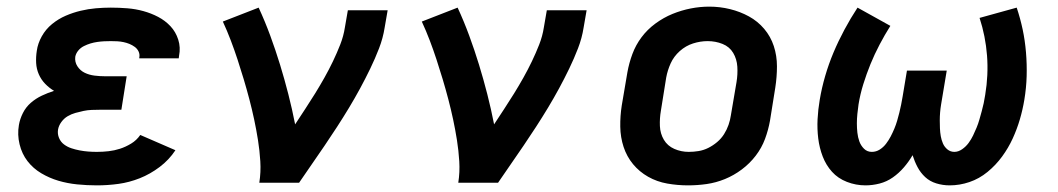

<svg xmlns="http://www.w3.org/2000/svg" viewBox="-20 -551 3190 579"><path d="M272 8Q242 8 212.5 5Q183 2 156 -6Q129 -14 104.5 -28.5Q80 -43 63 -65Q46 -87 39 -116Q32 -145 37 -174Q40 -192 49 -210Q58 -228 73 -241Q88 -254 106 -262.5Q124 -271 143 -277Q128 -286 116 -298.5Q104 -311 97 -327Q90 -343 89 -361Q88 -379 91 -398Q94 -420 106 -441.5Q118 -463 137 -478.5Q156 -494 178 -503.5Q200 -513 223 -518.5Q246 -524 269 -526Q292 -528 314 -528Q339 -528 364 -526Q389 -524 412.5 -517.5Q436 -511 457 -500Q478 -489 494 -472Q510 -455 517.5 -431.5Q525 -408 520 -383Q520 -381 519.5 -379Q519 -377 519 -375H400Q400 -375 400 -376Q400 -377 400 -377Q402 -387 398 -395.5Q394 -404 386.5 -409.5Q379 -415 370.5 -418.5Q362 -422 352.5 -424Q343 -426 333.5 -426.5Q324 -427 314 -427Q304 -427 294 -426.5Q284 -426 273.5 -424.5Q263 -423 253 -420Q243 -417 233 -412Q223 -407 216 -398.5Q209 -390 207 -380Q205 -364 213.5 -351Q222 -338 235.5 -331.5Q249 -325 265 -323Q281 -321 297 -321H362L346 -220H280Q268 -220 256 -219.5Q244 -219 232 -216.5Q220 -214 207.5 -210.5Q195 -207 184 -200.5Q173 -194 165 -183Q157 -172 155 -160Q153 -147 158 -135Q163 -123 173 -115.5Q183 -108 195 -104Q207 -100 220 -97.5Q233 -95 246 -94Q259 -93 272 -93Q290 -93 307.5 -95Q325 -97 342 -102.5Q359 -108 375.5 -118Q392 -128 403 -144L509 -98Q490 -69 461.5 -47.5Q433 -26 401.5 -13.5Q370 -1 337.5 3.5Q305 8 272 8Z M762 0Q767 -32 765 -64.5Q763 -97 758 -128.5Q753 -160 746.5 -190.5Q740 -221 732 -251.5Q724 -282 715 -312Q706 -342 696.5 -371Q687 -400 676 -429Q665 -458 652 -486L760 -528Q779 -487 795 -443.5Q811 -400 824.5 -356Q838 -312 849.5 -267Q861 -222 870 -176Q885 -199 900.5 -222.5Q916 -246 930.5 -269.5Q945 -293 958.5 -317Q972 -341 984 -366Q996 -391 1006 -416.5Q1016 -442 1020 -468L1029 -520H1149L1140 -468Q1135 -436 1123 -405Q1111 -374 1096.5 -344Q1082 -314 1066 -284.5Q1050 -255 1032.5 -226Q1015 -197 996.5 -168.5Q978 -140 959 -112Q940 -84 920.5 -56Q901 -28 882 0Z M1362 0Q1367 -32 1365 -64.5Q1363 -97 1358 -128.5Q1353 -160 1346.5 -190.5Q1340 -221 1332 -251.5Q1324 -282 1315 -312Q1306 -342 1296.5 -371Q1287 -400 1276 -429Q1265 -458 1252 -486L1360 -528Q1379 -487 1395 -443.5Q1411 -400 1424.5 -356Q1438 -312 1449.5 -267Q1461 -222 1470 -176Q1485 -199 1500.5 -222.5Q1516 -246 1530.5 -269.5Q1545 -293 1558.5 -317Q1572 -341 1584 -366Q1596 -391 1606 -416.5Q1616 -442 1620 -468L1629 -520H1749L1740 -468Q1735 -436 1723 -405Q1711 -374 1696.5 -344Q1682 -314 1666 -284.5Q1650 -255 1632.5 -226Q1615 -197 1596.5 -168.5Q1578 -140 1559 -112Q1540 -84 1520.5 -56Q1501 -28 1482 0Z M2055 8Q2023 8 1992 2.5Q1961 -3 1934.5 -18Q1908 -33 1889 -56Q1870 -79 1860.5 -108Q1851 -137 1850.5 -169Q1850 -201 1855 -233L1872 -333Q1877 -361 1887 -388Q1897 -415 1914.5 -438.5Q1932 -462 1956.5 -480Q1981 -498 2008 -509Q2035 -520 2063 -525.5Q2091 -531 2119 -531Q2151 -531 2181.5 -523.5Q2212 -516 2238.5 -501.5Q2265 -487 2284.5 -464Q2304 -441 2313.5 -412Q2323 -383 2323 -351Q2323 -319 2318 -287L2302 -187Q2297 -159 2287 -132Q2277 -105 2259 -81.5Q2241 -58 2217 -40Q2193 -22 2166 -11Q2139 0 2111 4Q2083 8 2055 8ZM2057 -93Q2072 -93 2087 -95.5Q2102 -98 2116 -105Q2130 -112 2142.5 -122.5Q2155 -133 2163.5 -146.5Q2172 -160 2177 -174.5Q2182 -189 2184 -203L2201 -303Q2205 -327 2203.5 -350Q2202 -373 2191 -391.5Q2180 -410 2159 -418.5Q2138 -427 2114 -427Q2092 -427 2070 -420Q2048 -413 2030 -397Q2012 -381 2002.5 -360Q1993 -339 1989 -317L1973 -217Q1969 -194 1970 -171Q1971 -148 1982 -129.5Q1993 -111 2013.5 -102Q2034 -93 2057 -93Z M2590 8Q2561 8 2534 -2.5Q2507 -13 2489 -33Q2471 -53 2461 -79Q2451 -105 2447.5 -133.5Q2444 -162 2445.5 -191.5Q2447 -221 2452 -250Q2458 -286 2468.5 -322Q2479 -358 2493.5 -392.5Q2508 -427 2526.5 -461.5Q2545 -496 2566 -528L2665 -473Q2648 -446 2632.5 -416.5Q2617 -387 2605 -357.5Q2593 -328 2583.5 -297.5Q2574 -267 2569 -236Q2567 -222 2565.5 -207.5Q2564 -193 2564 -179Q2564 -165 2565.5 -151Q2567 -137 2571.5 -124.5Q2576 -112 2585.5 -102.5Q2595 -93 2609 -93Q2622 -93 2633 -100Q2644 -107 2652 -117.5Q2660 -128 2666 -139.5Q2672 -151 2677 -163Q2682 -175 2685.5 -187Q2689 -199 2692 -211Q2695 -223 2697.5 -235.5Q2700 -248 2702 -260L2715 -338H2835L2822 -260Q2820 -248 2818 -236Q2816 -224 2815 -212Q2814 -200 2814 -188Q2814 -176 2814.5 -164Q2815 -152 2817 -140.5Q2819 -129 2823.5 -118.5Q2828 -108 2837 -100.5Q2846 -93 2858 -93Q2870 -93 2881.5 -101Q2893 -109 2901 -120Q2909 -131 2914.5 -142.5Q2920 -154 2925 -166Q2930 -178 2933.5 -190.5Q2937 -203 2940.5 -215.5Q2944 -228 2946.5 -240Q2949 -252 2951 -265Q2961 -325 2956.5 -383.5Q2952 -442 2934 -497L3046 -528Q3057 -495 3064 -462Q3071 -429 3074 -393Q3077 -357 3076 -321.5Q3075 -286 3069 -250Q3064 -220 3055.5 -191Q3047 -162 3034 -133.5Q3021 -105 3002 -79Q2983 -53 2958 -32.5Q2933 -12 2903.5 -2Q2874 8 2844 8Q2823 8 2803.5 2Q2784 -4 2770 -17Q2756 -30 2747 -47Q2738 -64 2732 -83Q2721 -64 2706 -46.5Q2691 -29 2672.5 -16Q2654 -3 2632.5 2.5Q2611 8 2590 8Z"/></svg>

Font: Zed Sans Extended
Style: Bold Italic
Weight: 700
Width: 7
Italic angle: -9°
Designer: Belleve Invis
Foundry: Belleve Invis
Version: Version 1.0.0; ttfautohint (v1.8.4)